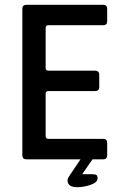

<svg xmlns="http://www.w3.org/2000/svg" viewBox="-20 -663 520 799"><path d="M410 -558H182Q170 -558 170 -548V-379Q170 -369 182 -369H375Q393 -369 393 -352V-301Q393 -284 375 -284H182Q170 -284 170 -274V-96Q170 -85 182 -85H410Q426 -85 426 -68V-17Q426 0 410 0H365L322 62H363Q377 62 381.5 65.5Q386 69 386 79Q386 96 357.5 106Q329 116 300.5 116Q272 116 264 100.5Q256 85 270 67L315 0H90Q73 0 73 -17V-626Q73 -643 90 -643H410Q426 -643 426 -626V-575Q426 -558 410 -558Z"/></svg>

Font: Rajdhani Semibold
Style: Regular
Weight: 600
Designer: Satya Rajpurohit, Jyotish Sonowal
Foundry: Indian Type Foundry
Version: Version 1.200;PS 1.0;hotconv 1.0.78;makeotf.lib2.5.61930; tt